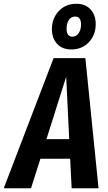

<svg xmlns="http://www.w3.org/2000/svg" viewBox="-63 -1001 576 1021"><path d="M310 -157H152L102 0H-43L222 -692H391L461 0H318ZM305 -261 289 -593 184 -261ZM446 -873Q446 -815 409.5 -776.5Q373 -738 316 -738Q268 -738 240.5 -768Q213 -798 213 -846Q213 -903 249.5 -942Q286 -981 343 -981Q391 -981 418.5 -951Q446 -921 446 -873ZM291 -849Q291 -806 322 -806Q343 -806 355.5 -825Q368 -844 368 -870Q368 -913 337 -913Q315 -913 303 -894.5Q291 -876 291 -849Z"/></svg>

Font: Fira Sans Compressed SemiBold
Style: Italic
Weight: 600
Width: 1
Italic angle: -8°
Designer: bBox Type GmbH & Carrois Corporate GbR & Edenspiekermann AG
Foundry: bBox Type GmbH & Carrois Corporate GbR & Edenspiekermann AG
Version: Version 4.301